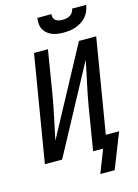

<svg xmlns="http://www.w3.org/2000/svg" viewBox="-158 -1038 917 1280"><g transform="rotate(-15 300.0 -398.0)"><path d="M379 -815Q358 -815 337.5 -817.5Q317 -820 299 -827.5Q281 -835 266 -847Q251 -859 242 -876.5Q233 -894 231.5 -914.5Q230 -935 233 -955H330Q328 -942 332 -930Q336 -918 345.5 -911Q355 -904 367.5 -901.5Q380 -899 393 -899Q406 -899 419 -901.5Q432 -904 444 -911Q456 -918 463.5 -930Q471 -942 473 -955H570Q567 -934 558.5 -913.5Q550 -893 535.5 -876Q521 -859 502 -847Q483 -835 462.5 -827.5Q442 -820 420.5 -817.5Q399 -815 379 -815ZM468 159H369L431 0H362L410 -294Q423 -371 440 -448Q457 -525 472 -602L148 0H29L151 -735H247L199 -441Q186 -364 169.5 -287Q153 -210 137 -133L461 -735H580L472 -84H564Z"/></g></svg>

Font: Iosevka Curly Medium Extended
Style: Italic
Weight: 500
Width: 7
Italic angle: -9°
Monospace: yes
Designer: Belleve Invis
Foundry: Belleve Invis
Version: Version 11.1.0; ttfautohint (v1.8.3)